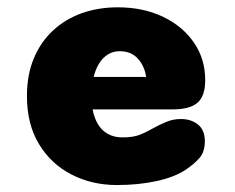

<svg xmlns="http://www.w3.org/2000/svg" viewBox="-20 -508 659 538"><path d="M307.5 10.5Q238 10.5 180.8 -18.8Q123.5 -48 89.5 -103.8Q55.5 -159.5 55.5 -239Q55.5 -298.5 74.8 -344.5Q94 -390.5 128.5 -422.5Q163 -454.5 209.2 -471Q255.5 -487.5 310 -487.5Q381 -487.5 436.2 -461.2Q491.5 -435 523.2 -389Q555 -343 555 -283.5Q555 -238.5 533.2 -220Q511.5 -201.5 464.5 -201.5H239.5Q244 -177 254.8 -159.5Q265.5 -142 282.8 -132.5Q300 -123 323 -123Q352.5 -123 370.8 -130Q389 -137 405 -146.5Q425.5 -158 445.2 -166.2Q465 -174.5 487 -174.5Q515.5 -174.5 534.8 -159Q554 -143.5 554 -112.5Q554 -82 538.5 -64.8Q523 -47.5 500.5 -32.5Q469 -11.5 418.2 -0.5Q367.5 10.5 307.5 10.5ZM242.5 -292.5H389.5Q385 -323 366.2 -343.8Q347.5 -364.5 315.5 -364.5Q297.5 -364.5 283 -355.8Q268.5 -347 258.2 -331Q248 -315 242.5 -292.5Z"/></svg>

Font: Sono Monospace ExtraBold
Style: Regular
Weight: 800
Version: Version 2.112